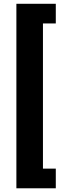

<svg xmlns="http://www.w3.org/2000/svg" viewBox="-20 -846 322 1030"><path d="M279.3 -720.2H210.4V58.6H279.3V164.1H67.9V-825.7H279.3Z"/></svg>

Font: Roboto Avanza Slab
Style: Bold
Weight: 700
Designer: Google
Version: Version 1.100263; 2013; ttfautohint (v0.94.20-1c74) -l 8 -r 